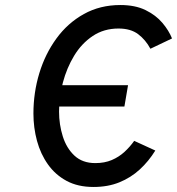

<svg xmlns="http://www.w3.org/2000/svg" viewBox="-20 -732 704 764"><path d="M143 -308 157.5 -393H489.5L475 -308ZM352 12Q290 12 245 -12.2Q200 -36.5 170.8 -77.8Q141.5 -119 127.2 -171.5Q113 -224 113 -280Q113 -363.5 136.5 -440.8Q160 -518 204.8 -579.2Q249.5 -640.5 313.8 -676.2Q378 -712 459 -712Q518 -712 559.2 -691.8Q600.5 -671.5 626.2 -641Q652 -610.5 664.5 -579L578.5 -538Q559.5 -573.5 529.8 -596Q500 -618.5 451.5 -618.5Q393.5 -618.5 349 -588.8Q304.5 -559 275 -510.2Q245.5 -461.5 230.2 -403.5Q215 -345.5 215 -288Q215 -236.5 229.8 -189.5Q244.5 -142.5 276.2 -112.8Q308 -83 359.5 -83Q396 -83 424.8 -95.2Q453.5 -107.5 475.2 -127.5Q497 -147.5 514 -171.5L598 -133Q571.5 -90 536 -57.5Q500.5 -25 455 -6.5Q409.5 12 352 12Z"/></svg>

Font: Overpass Medium
Style: Italic
Weight: 500
Italic angle: -10°
Designer: Delve Withrington, Dave Bailey, Thomas Jockin
Foundry: Delve Fonts LLC
Version: Version 4.000